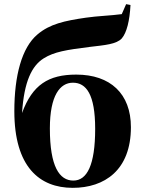

<svg xmlns="http://www.w3.org/2000/svg" viewBox="-20 -887 686 924"><path d="M333 -18C266 -18 220 -85 220 -269C220 -428 269 -489 331 -489C395 -489 438 -433 438 -267C438 -93 399 -18 333 -18ZM587 -867 566 -819C516 -812 448 -810 394 -802C291 -787 220 -772 160 -721C85 -658 49 -523 49 -352C49 -84 170 17 330 17C483 17 610 -68 610 -275C610 -436 511 -528 347 -528C213 -528 136 -479 86 -343C96 -495 133 -570 190 -606C241 -638 300 -647 410 -661C486 -670 540 -674 566 -702C590 -730 604 -787 608 -863Z"/></svg>

Font: Noto Serif TC Black
Style: Regular
Weight: 900
Version: Version 1.001;PS 1.001;hotconv 16.6.54;makeotf.lib2.5.65590